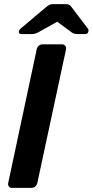

<svg xmlns="http://www.w3.org/2000/svg" viewBox="-20 -916 452 936"><path d="M39 0Q29 0 23.5 -7Q18 -14 20 -24L159 -676Q161 -686 169 -693Q177 -700 188 -700H282Q292 -700 298 -693Q304 -686 302 -676L162 -24Q160 -14 152 -7Q144 0 134 0ZM84 -750Q71 -750 72 -762Q73 -770 81 -777L203 -880Q216 -891 224 -893.5Q232 -896 241 -896H299Q309 -896 315.5 -893.5Q322 -891 330 -880L408 -777Q413 -771 411 -763Q409 -750 395 -750H357Q350 -750 343.5 -751.5Q337 -753 331 -757L259 -810L164 -757Q157 -754 150.5 -752Q144 -750 136 -750Z"/></svg>

Font: Rubik Medium
Style: Italic
Weight: 500
Italic angle: -12°
Designer: Hubert and Fischer
Foundry: Hubert and Fischer
Version: Version 2.300;gftools[0.9.30]